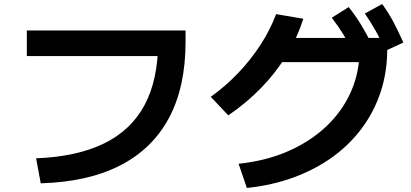

<svg xmlns="http://www.w3.org/2000/svg" viewBox="-20 -875 2040 952"><path d="M159 -90Q362 -98 496.5 -164Q631 -230 697.5 -355.5Q764 -481 764 -667L830 -597H113V-724H900V-667Q900 -444 818 -290.5Q736 -137 576.5 -55Q417 27 182 34Z M1163 -63Q1298 -77 1408 -125Q1518 -173 1597.5 -248Q1677 -323 1720 -420Q1763 -517 1763 -630L1820 -567H1335V-687H1900V-630Q1900 -519 1868 -421Q1836 -323 1775.5 -241Q1715 -159 1629.5 -97Q1544 -35 1436.5 4.5Q1329 44 1204 57ZM1025 -395Q1097 -446 1160.5 -512.5Q1224 -579 1272.5 -654Q1321 -729 1349 -805L1484 -782Q1454 -688 1401.5 -602Q1349 -516 1276.5 -441Q1204 -366 1112 -303ZM1736 -607Q1709 -661 1683 -703.5Q1657 -746 1625 -787L1709 -840Q1743 -797 1770.5 -752Q1798 -707 1824 -654ZM1891 -623Q1867 -679 1842.5 -722.5Q1818 -766 1789 -808L1875 -855Q1907 -811 1931.5 -764.5Q1956 -718 1980 -664Z"/></svg>

Font: M PLUS 1 Code
Style: Regular
Weight: 400
Designer: Coji Morishita
Foundry: UNDERFOREST DESIGN
Version: Version 1.005